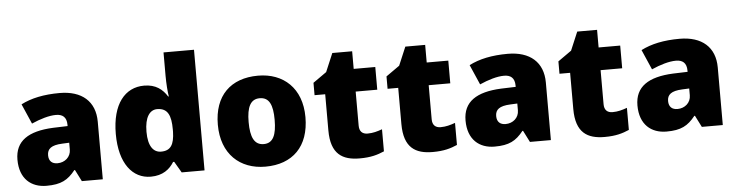

<svg xmlns="http://www.w3.org/2000/svg" viewBox="-47 -978 4622 1205"><g transform="rotate(-5 2264.5 -375.0)"><path d="M336 -563C236 -563 156 -546 92 -513L147 -387C201 -411 257 -428 301 -428C342 -428 368 -409 368 -360V-352L276 -349C120 -342 36 -287 36 -169C36 -48 108 10 204 10C296 10 339 -14 386 -73H390L427 0H559V-363C559 -491 476 -563 336 -563ZM325 -245 369 -247V-204C369 -157 331 -125 285 -125C252 -125 230 -142 230 -180C230 -220 255 -242 325 -245Z M861 10C937 10 981 -26 1008 -70H1015L1056 0H1200V-760H1008V-612C1008 -565 1012 -510 1017 -482H1013C984 -528 942 -563 868 -563C748 -563 665 -465 665 -276C665 -89 747 10 861 10ZM939 -141C891 -141 858 -181 858 -273C858 -366 891 -409 937 -409C1004 -409 1024 -361 1024 -274V-259C1022 -179 1000 -141 939 -141Z M1860 -278C1860 -461 1745 -563 1586 -563C1413 -563 1308 -461 1308 -278C1308 -93 1423 10 1583 10C1755 10 1860 -93 1860 -278ZM1502 -278C1502 -372 1526 -421 1584 -421C1644 -421 1666 -372 1666 -278C1666 -183 1644 -132 1585 -132C1525 -132 1502 -183 1502 -278Z M2240 -141C2207 -141 2188 -159 2188 -195V-410H2324V-553H2188V-664H2063L2014 -548L1929 -488V-410H1996V-182C1996 -32 2069 10 2177 10C2249 10 2290 -3 2332 -21V-160C2301 -149 2274 -141 2240 -141Z M2700 -141C2667 -141 2648 -159 2648 -195V-410H2784V-553H2648V-664H2523L2474 -548L2389 -488V-410H2456V-182C2456 -32 2529 10 2637 10C2709 10 2750 -3 2792 -21V-160C2761 -149 2734 -141 2700 -141Z M3159 -563C3059 -563 2979 -546 2915 -513L2970 -387C3024 -411 3080 -428 3124 -428C3165 -428 3191 -409 3191 -360V-352L3099 -349C2943 -342 2859 -287 2859 -169C2859 -48 2931 10 3027 10C3119 10 3162 -14 3209 -73H3213L3250 0H3382V-363C3382 -491 3299 -563 3159 -563ZM3148 -245 3192 -247V-204C3192 -157 3154 -125 3108 -125C3075 -125 3053 -142 3053 -180C3053 -220 3078 -242 3148 -245Z M3783 -141C3750 -141 3731 -159 3731 -195V-410H3867V-553H3731V-664H3606L3557 -548L3472 -488V-410H3539V-182C3539 -32 3612 10 3720 10C3792 10 3833 -3 3875 -21V-160C3844 -149 3817 -141 3783 -141Z M4242 -563C4142 -563 4062 -546 3998 -513L4053 -387C4107 -411 4163 -428 4207 -428C4248 -428 4274 -409 4274 -360V-352L4182 -349C4026 -342 3942 -287 3942 -169C3942 -48 4014 10 4110 10C4202 10 4245 -14 4292 -73H4296L4333 0H4465V-363C4465 -491 4382 -563 4242 -563ZM4231 -245 4275 -247V-204C4275 -157 4237 -125 4191 -125C4158 -125 4136 -142 4136 -180C4136 -220 4161 -242 4231 -245Z"/></g></svg>

Font: Noto Sans Gurmukhi Black
Style: Regular
Weight: 900
Designer: Jelle Bosma - Monotype Design Team
Foundry: Monotype Imaging Inc.
Version: Version 2.004